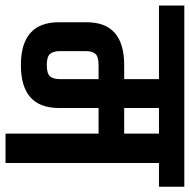

<svg xmlns="http://www.w3.org/2000/svg" viewBox="-50 -688 703 712"><g transform="rotate(90 302.0 -331.5)"><path d="M441 0V-345H346V-198Q346 -57 187 -57Q28 -57 28 -198V-301Q28 -440 187 -440H239V-569H-34V-663H638V-569H550V0ZM346 -440H441V-569H346ZM239 -202V-345H187Q156 -345 145.5 -333.5Q135 -322 135 -297V-202Q135 -177 145.5 -165Q156 -153 187 -153Q218 -153 228.5 -165Q239 -177 239 -202Z"/></g></svg>

Font: Khand Semibold
Style: Regular
Weight: 600
Designer: Devanagari: Sanchit Sawaria, Jyotish Sonowal; Latin: Satya Rajpurohit
Foundry: Indian Type Foundry
Version: Version 1.100;PS 1.0;hotconv 1.0.78;makeotf.lib2.5.61930; tt